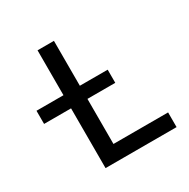

<svg xmlns="http://www.w3.org/2000/svg" viewBox="-157 -832 957 974"><g transform="rotate(-30 322.0 -345.0)"><path d="M188 0V-350H30V-427H188V-690H284V-427H447V-350H284V-86H604V0Z"/></g></svg>

Font: Radio Canada
Style: Regular
Weight: 400
Designer: Charles Daoud, Etienne Aubert Bonn, Alexandre Saumier Demers, Jacques Le Bailly
Foundry: Radio-Canada
Version: Version 2.104;gftools[0.9.28.dev5+ged2979d]